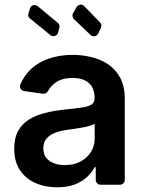

<svg xmlns="http://www.w3.org/2000/svg" viewBox="-20 -786 615 817"><path d="M129.6 -7.8Q88.1 -26.6 64.3 -62.9Q40.5 -99.4 40.5 -153.1Q40.5 -199.2 57.5 -229.4Q74.6 -259.9 104 -277.7Q133.9 -296.2 170.5 -305Q207.7 -314.6 247.5 -318.9Q291.2 -323.2 325.3 -328.1Q354.8 -331.7 368.6 -340.9Q382.5 -349.4 382.5 -367.9V-370Q382.5 -410.2 358.7 -432.2Q334.5 -454.2 290.1 -454.2Q242.5 -454.2 215.2 -433.6Q195 -418.7 183.9 -398.1Q180.8 -392.4 174.9 -389.4Q169 -386.4 162.6 -387.1L83.1 -398.4Q75.3 -399.5 70.1 -405.5Q65 -411.6 65 -419Q65 -422.6 66.8 -427.2Q81.7 -461.6 105.1 -485.4Q138.5 -519.2 185 -535.5Q231.9 -552.6 289.4 -552.6Q327.8 -552.6 367.9 -543.3Q405.9 -534.4 439.3 -513.1Q471.6 -491.5 491.1 -455.6Q511 -419 511 -365.1V-20.6Q511 -12.1 504.8 -6Q498.6 0 490.1 0H408Q399.5 0 393.5 -6Q387.4 -12.1 387.4 -20.6V-74.9H383.2Q371.8 -52.6 350.1 -32.7Q328.5 -12.8 297.2 -0.7Q265.3 11 223 11Q171.5 11 129.6 -7.8ZM190.3 -101.6Q215.9 -83.5 256.4 -83.5Q294.4 -83.5 323.5 -99.1Q351.9 -114.7 367.2 -139.9Q382.8 -165.8 382.8 -195.7V-259.9Q376.1 -254.6 362.2 -250.7Q348 -246.4 330.3 -243.3L295.1 -237.6L264.9 -233.3Q235.8 -229.4 213.4 -220.5Q190 -211.3 177.6 -195.7Q164.4 -180.4 164.4 -155.2Q164.4 -119.7 190.3 -101.6ZM207.4 -632.1Q214.1 -632.1 220 -636.4Q225.9 -640.6 227.3 -647.7L232.6 -668Q233.3 -671.5 233.3 -673.7Q233.3 -677.9 231.4 -682Q229.4 -686.1 226.2 -688.6L140.6 -759.6Q133.9 -764.6 126.8 -764.6Q120 -764.6 114.9 -760.8Q109.7 -757.1 107.6 -750.4L101.2 -729Q99.8 -724.8 99.8 -722.7Q99.8 -714.1 107.6 -707.4L194.2 -636.7Q199.9 -632.1 207.4 -632.1ZM288.4 -720.2Q288.4 -710.9 295.1 -704.2L364.7 -637.8Q371.1 -631.4 379.6 -631.4Q385.3 -631.4 390.4 -634.8Q395.6 -638.1 398.4 -644.2L409.8 -668Q411.6 -672.2 411.6 -676.1Q411.6 -685 405.5 -690.7L338.8 -759.6Q333.1 -766.3 323.9 -766.3Q318.5 -766.3 313.6 -763.5Q308.6 -760.7 305.8 -755.7L290.8 -730.1Q288.4 -726.2 288.4 -720.2Z"/></svg>

Font: DeltaSans SemiBold
Style: Regular
Weight: 600
Designer: Rasmus Andersson
Foundry: rsms
Version: Version 3.012